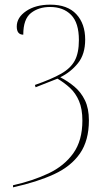

<svg xmlns="http://www.w3.org/2000/svg" viewBox="-20 -565 442 825"><path d="M36 231Q121 212 188.5 180Q256 148 295 93.5Q334 39 334 -47Q334 -97 319.5 -131Q305 -165 280.5 -187.5Q256 -210 227 -227L133 -190L130 -200Q202 -225 243 -248.5Q284 -272 301.5 -305Q319 -338 319 -393Q319 -467 285.5 -501Q252 -535 195 -535Q146 -535 113 -509Q80 -483 80 -416Q52 -416 52 -451Q52 -490 92.5 -517.5Q133 -545 196 -545Q270 -545 308 -504Q346 -463 346 -395Q346 -332 315 -293.5Q284 -255 239 -233Q272 -216 300 -192.5Q328 -169 345 -134Q362 -99 362 -48Q362 39 323.5 94.5Q285 150 212.5 183.5Q140 217 36 240Z"/></svg>

Font: Noto Serif Display SemiCondensed Thin
Style: Regular
Weight: 100
Width: 4
Designer: Monotype Design Team
Foundry: Monotype Imaging Inc.
Version: Version 2.009